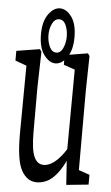

<svg xmlns="http://www.w3.org/2000/svg" viewBox="-62 -810 489 847"><g transform="rotate(5 183.0 -386.5)"><path d="M133.3 0Q89.8 0 64.9 -45.9Q41 -89.8 41 -203.1Q41 -206.5 41 -210L43.5 -526.9L57.6 -503.4L-6.8 -526.9V-569.8L96.7 -586.4L104 -575.2L100.1 -419.9V-220.7Q100.1 -142.6 114.3 -110.8Q128.4 -79.1 156.7 -79.1Q174.3 -79.1 192.1 -89.6Q210 -100.1 227.8 -120.4Q245.6 -140.6 263.2 -170.9L273.4 -119.1H263.2Q244.1 -75.7 222.2 -48.3Q200.2 -21 178 -10.5Q155.8 0 133.3 0ZM264.2 0 254.9 -140.6V-143.6L257.3 -509.8L207.5 -526.9V-569.8L309.1 -586.4L316.9 -575.2L314 -419.9V-69.8L362.3 -53.2V-9.8ZM169.4 -577.6Q188.5 -577.6 199 -600.8Q209.5 -624 209.5 -652.3Q209.5 -679.7 199.5 -702.4Q189.5 -725.1 169.4 -725.1Q150.4 -725.1 139.4 -702.6Q128.4 -680.2 128.4 -652.3Q128.4 -625 138.9 -601.3Q149.4 -577.6 169.4 -577.6ZM169.4 -529.8Q142.1 -529.8 118.7 -561.5Q95.2 -593.3 95.2 -652.3Q95.2 -709 118.2 -741.2Q141.1 -773.4 169.4 -773.4Q197.8 -773.4 220.7 -742.2Q243.7 -710.9 243.7 -652.3Q243.7 -594.7 220.7 -562.3Q197.8 -529.8 169.4 -529.8Z"/></g></svg>

Font: Scarab Serif
Style: Condensed
Weight: 400
Designer: John Roberts
Foundry: Scarab
Version: 1.0